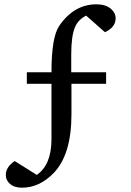

<svg xmlns="http://www.w3.org/2000/svg" viewBox="-20 -703 603 887"><path d="M514.2 -618.2Q514.2 -577.1 464.8 -554.2L377.9 -630.9Q341.3 -612.3 326.7 -578.1Q309.1 -537.6 309.1 -451.2V-369.1H470.2V-315.9H310.1V-174.8Q310.1 12.2 227.1 97.2Q161.6 164.1 82 164.1Q46.4 164.1 26.6 147Q6.8 129.9 6.8 106Q6.8 68.4 47.9 41L149.9 105Q217.8 58.6 217.8 -60.1V-315.9H104V-369.1H217.8Q217.8 -531.7 253.9 -584Q322.3 -683.1 425.8 -683.1Q467.8 -683.1 492.7 -662.1Q514.2 -643.6 514.2 -618.2Z"/></svg>

Font: Ezra SIL SR
Style: Regular
Weight: 400
Designer: Development by SIL's NRSI team. OpenType tables by Ralph Hancock ( hancock@dircon.co.uk ).
Foundry: Development by SIL's NRSI team.
Version: Version 2.51; 2007